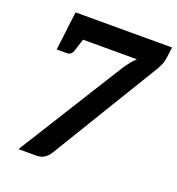

<svg xmlns="http://www.w3.org/2000/svg" viewBox="-131 -831 867 939"><g transform="rotate(20 302.5 -362.0)"><path d="M69 0 414 -552Q426 -569 437.5 -583.5Q449 -598 463 -611H119Q107 -611 99 -619.5Q91 -628 92 -639L103 -724H605L598 -670Q595 -646 588 -631.5Q581 -617 576 -607L233 -43Q223 -25 205.5 -12.5Q188 0 161 0ZM86 -584 94 -651H140L132 -584ZM190 -634 164 -552Q160 -537 152 -529.5Q144 -522 130 -522H78L89 -611Z"/></g></svg>

Font: Aleo
Style: Bold Italic
Weight: 700
Italic angle: -7°
Version: Version 2.001;gftools[0.9.29]